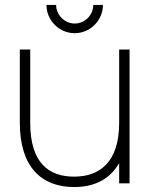

<svg xmlns="http://www.w3.org/2000/svg" viewBox="-20 -740 613 775"><path d="M281.5 -606C344 -606 395.5 -657.5 395.5 -720H356.5C356.5 -679.5 323 -645 281.5 -645C241 -645 206.5 -679.5 206.5 -720H167.5C167.5 -657.5 219 -606 281.5 -606ZM102 -540H60V-244C60 -65.5 148 15 279 15C389 15 437.5 -41 461 -81.5V0H503V-540H461V-244C461 -82 379 -27 279 -27C177.5 -27 102 -82 102 -244Z"/></svg>

Font: Vela Sans ExtLt
Style: Regular
Weight: 200
Designer: Principal design: Mikhail Sharanda - project Manrope.
Design modification: Ravid Balaliev
Foundry: Mikhail Sharanda
Version: Version 1.001